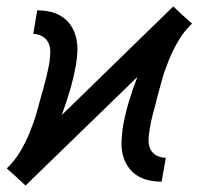

<svg xmlns="http://www.w3.org/2000/svg" viewBox="-20 -562 640 594"><path d="M59 12 30 -15 1 -41Q26 -65 43 -94Q60 -123 72.5 -153.5Q85 -184 94 -215.5Q103 -247 111 -278L112 -280Q118 -302 123.5 -324.5Q129 -347 133 -369Q135 -385 135.5 -400.5Q136 -416 130 -429Q124 -442 111 -449.5Q98 -457 83 -457L95 -530Q116 -530 136 -525.5Q156 -521 172.5 -510Q189 -499 200 -482Q211 -465 215.5 -445.5Q220 -426 219.5 -405Q219 -384 215 -362Q208 -322 196.5 -283Q185 -244 171 -206L516 -542L545 -515L574 -489Q549 -465 532 -436Q515 -407 502.5 -376.5Q490 -346 481 -314.5Q472 -283 464 -252V-250Q458 -228 452 -205.5Q446 -183 443 -161Q440 -145 439.5 -129.5Q439 -114 445 -101Q451 -88 464 -81Q477 -74 493 -74L480 0Q459 0 439 -4.5Q419 -9 402.5 -20Q386 -31 375 -48Q364 -65 359.5 -84.5Q355 -104 356 -125Q357 -146 360 -168Q367 -208 378.5 -247Q390 -286 405 -324Z"/></svg>

Font: Iosevka Curly Slab Extended
Style: Italic
Weight: 400
Width: 7
Italic angle: -9°
Monospace: yes
Designer: Belleve Invis
Foundry: Belleve Invis
Version: Version 11.1.0; ttfautohint (v1.8.3)